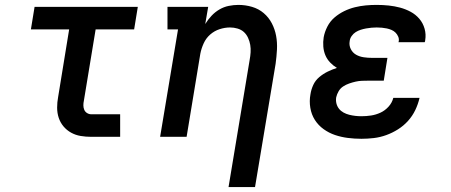

<svg xmlns="http://www.w3.org/2000/svg" viewBox="-20 -558 1840 783"><path d="M352 0Q330 0 309 -3.5Q288 -7 270 -17Q252 -27 239 -42.5Q226 -58 219.5 -77.5Q213 -97 213 -119Q213 -141 217 -162L262 -438H106L121 -530H542L527 -438H370L322 -147Q320 -138 320 -128.5Q320 -119 323.5 -110.5Q327 -102 335 -97Q343 -92 352 -92H470V0Z M912 205 998 -313Q1001 -329 1002 -344.5Q1003 -360 1000.5 -375Q998 -390 991.5 -404Q985 -418 974.5 -427.5Q964 -437 949 -441.5Q934 -446 918 -446Q897 -446 875.5 -439Q854 -432 837 -417Q820 -402 810.5 -381Q801 -360 797 -339L741 0H633L706 -438H663V-530H829L817 -460Q828 -478 842.5 -493.5Q857 -509 875 -519.5Q893 -530 913 -534Q933 -538 952 -538Q981 -538 1008 -530Q1035 -522 1055.5 -504.5Q1076 -487 1088.5 -463Q1101 -439 1106 -412Q1111 -385 1109.5 -356Q1108 -327 1104 -298L1020 205Z M1454 8Q1426 8 1398.5 4.5Q1371 1 1346 -7.5Q1321 -16 1299.5 -31.5Q1278 -47 1264 -69Q1250 -91 1245.5 -118.5Q1241 -146 1246 -173Q1249 -193 1257.5 -211.5Q1266 -230 1282 -243.5Q1298 -257 1316.5 -266Q1335 -275 1354 -281Q1339 -290 1326.5 -303Q1314 -316 1307 -332.5Q1300 -349 1298.5 -368Q1297 -387 1300 -406Q1304 -428 1315 -449.5Q1326 -471 1344 -486.5Q1362 -502 1383.5 -512.5Q1405 -523 1427.5 -528.5Q1450 -534 1472 -536Q1494 -538 1516 -538Q1541 -538 1565 -535.5Q1589 -533 1611.5 -527Q1634 -521 1654.5 -510Q1675 -499 1690 -481.5Q1705 -464 1711.5 -441Q1718 -418 1714 -394Q1714 -392 1713.5 -390Q1713 -388 1712 -386H1605Q1605 -387 1605.5 -387.5Q1606 -388 1606 -389Q1608 -399 1604 -408.5Q1600 -418 1593 -425Q1586 -432 1576.5 -436Q1567 -440 1557.5 -442Q1548 -444 1537.5 -445Q1527 -446 1516 -446Q1506 -446 1495 -445Q1484 -444 1473 -442Q1462 -440 1451 -436.5Q1440 -433 1430.5 -427Q1421 -421 1414 -411Q1407 -401 1406 -390Q1403 -373 1410.5 -358Q1418 -343 1432 -335Q1446 -327 1463 -324.5Q1480 -322 1497 -322H1560L1545 -229H1482Q1469 -229 1456 -228.5Q1443 -228 1430 -225Q1417 -222 1404 -217.5Q1391 -213 1379.5 -205.5Q1368 -198 1361 -186Q1354 -174 1351 -161Q1349 -148 1352 -136Q1355 -124 1362.5 -114.5Q1370 -105 1381 -99Q1392 -93 1404 -90Q1416 -87 1428.5 -85.5Q1441 -84 1454 -84Q1474 -84 1493.5 -87Q1513 -90 1531.5 -98.5Q1550 -107 1564.5 -123Q1579 -139 1584 -159H1691Q1685 -133 1673.5 -109Q1662 -85 1644 -65Q1626 -45 1603 -30.5Q1580 -16 1555 -7Q1530 2 1504.5 5Q1479 8 1454 8Z"/></svg>

Font: Iosevka Curly Slab SmBdExObl
Style: Regular
Weight: 600
Width: 7
Italic angle: -9°
Monospace: yes
Designer: Belleve Invis
Foundry: Belleve Invis
Version: Version 11.1.0; ttfautohint (v1.8.3)